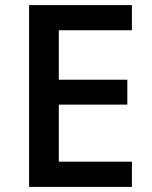

<svg xmlns="http://www.w3.org/2000/svg" viewBox="-20 -734 598 754"><path d="M498 0H94.2V-713.9H498V-615.2H210.9V-420.9H480V-323.2H210.9V-99.1H498Z"/></svg>

Font: f1_58959          
Style: Regular
Weight: 600
Foundry: Ascender Corporation
Version: Version 1.10